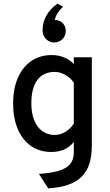

<svg xmlns="http://www.w3.org/2000/svg" viewBox="-20 -827 608 1060"><path d="M246 213 195 133Q265 128.5 307.2 115Q349.5 101.5 368.5 77Q387.5 52.5 387.5 15V-43.5Q344 12 263 12Q199 12 151.5 -21Q104 -54 78.2 -114.2Q52.5 -174.5 52.5 -256Q52.5 -337.5 78.8 -397.5Q105 -457.5 152.8 -490.2Q200.5 -523 265.5 -523Q302.5 -523 334.2 -510Q366 -497 387.5 -473.5V-511H487V-24.5Q487 34.5 473.2 77.5Q459.5 120.5 430 149.2Q400.5 178 355 193.5Q309.5 209 246 213ZM282 -82Q312.5 -82 341.2 -99.2Q370 -116.5 387.5 -145V-369.5Q371.5 -396 341.5 -413Q311.5 -430 282.5 -430Q219.5 -430 186.2 -385.5Q153 -341 153 -256Q153 -202.5 168.8 -163.2Q184.5 -124 213.5 -103Q242.5 -82 282 -82ZM279.5 -592.5Q254 -592.5 234.5 -611Q215 -629.5 215 -662Q215 -704 236 -741Q257 -778 297 -807L328 -790Q316.5 -779.5 302.2 -761Q288 -742.5 282.5 -717Q310 -716.5 326.5 -699.2Q343 -682 343 -655.5Q343 -628 324 -610.2Q305 -592.5 279.5 -592.5Z"/></svg>

Font: Overpass Medium
Style: Regular
Weight: 500
Designer: Delve Withrington, Dave Bailey, Thomas Jockin
Foundry: Delve Fonts LLC
Version: Version 4.000